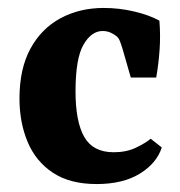

<svg xmlns="http://www.w3.org/2000/svg" viewBox="-20 -453 454 483"><path d="M29 -205Q29 -280 56.5 -330.5Q84 -381 132 -407Q180 -433 241 -433Q280 -433 318 -424Q356 -415 381 -401Q384 -364 381.5 -328Q379 -292 373 -258H309L288 -331Q284 -344 281 -351Q278 -358 273 -362Q267 -367 258 -371Q249 -375 238 -375Q210 -375 190 -340.5Q170 -306 170 -223Q170 -147 192 -108.5Q214 -70 266 -70Q298 -70 322 -81.5Q346 -93 359 -104L387 -82Q374 -42 331.5 -16Q289 10 223 10Q156 10 113 -18.5Q70 -47 49.5 -96Q29 -145 29 -205Z"/></svg>

Font: Yrsa
Style: Regular
Weight: 400
Designer: Anna Giedrys (Yrsa+Rasa design), David Brezina (Yrsa art-direction, Rasa art-direction, design)
Foundry: Rosetta Type Foundry
Version: Version 2.004